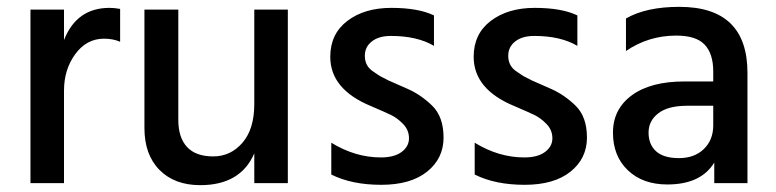

<svg xmlns="http://www.w3.org/2000/svg" viewBox="-20 -535 2267 561"><path d="M167 0H69V-507H167V-418Q204 -512 300 -512Q314 -512 331 -509V-413Q310 -422 284 -422Q233 -422 200 -377Q167 -332 167 -270Z M821 0H723V-87Q683 6 565 6Q490 6 446 -38.5Q402 -83 402 -161V-507H501V-185Q501 -133 526.5 -105.5Q552 -78 603 -78Q654 -78 688.5 -118Q723 -158 723 -231V-507H821Z M948 -25V-118Q1018 -75 1093 -75Q1132 -75 1153.5 -91Q1175 -107 1175 -131Q1175 -155 1158 -172.5Q1141 -190 1123.5 -198.5Q1106 -207 1064 -225Q945 -274 945 -369Q945 -436 995 -474Q1045 -512 1123.5 -512Q1202 -512 1248 -490V-401Q1199 -430 1122 -430Q1087 -430 1066.5 -414Q1046 -398 1046 -372Q1046 -341 1072 -325Q1080 -320 1084.5 -316.5Q1089 -313 1099.5 -308Q1110 -303 1115 -300Q1130 -293 1169.5 -276Q1209 -259 1242.5 -226.5Q1276 -194 1276 -133Q1276 -72 1228 -33.5Q1180 5 1094 5Q1008 5 948 -25Z M1367 -25V-118Q1437 -75 1512 -75Q1551 -75 1572.5 -91Q1594 -107 1594 -131Q1594 -155 1577 -172.5Q1560 -190 1542.5 -198.5Q1525 -207 1483 -225Q1364 -274 1364 -369Q1364 -436 1414 -474Q1464 -512 1542.5 -512Q1621 -512 1667 -490V-401Q1618 -430 1541 -430Q1506 -430 1485.5 -414Q1465 -398 1465 -372Q1465 -341 1491 -325Q1499 -320 1503.5 -316.5Q1508 -313 1518.5 -308Q1529 -303 1534 -300Q1549 -293 1588.5 -276Q1628 -259 1661.5 -226.5Q1695 -194 1695 -133Q1695 -72 1647 -33.5Q1599 5 1513 5Q1427 5 1367 -25Z M1930 4Q1858 4 1814.5 -37.5Q1771 -79 1771 -147.5Q1771 -216 1826 -256.5Q1881 -297 1980 -297H2064V-326Q2064 -378 2039 -404.5Q2014 -431 1956 -431Q1875 -431 1809 -386V-481Q1868 -515 1965 -515Q2164 -515 2164 -322V0H2067V-60Q2028 4 1930 4ZM2064 -169V-226H1988Q1932 -226 1903.5 -204Q1875 -182 1875 -147.5Q1875 -113 1897 -93Q1919 -73 1964 -73Q2009 -73 2036.5 -99.5Q2064 -126 2064 -169Z"/></svg>

Font: Hind Mysuru Medium
Style: Regular
Weight: 500
Designer: Manushi Parikh, Hitesh Malaviya
Foundry: Indian Type Foundry
Version: Version 0.703;PS 1.0;hotconv 1.0.86;makeotf.lib2.5.63406